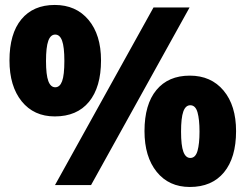

<svg xmlns="http://www.w3.org/2000/svg" viewBox="-20 -744 988 772"><path d="M165 -499Q165 -442.9 174.3 -418Q183.6 -393.1 202.1 -393.1Q220.7 -393.1 229.7 -417.5Q238.8 -441.9 238.8 -499Q238.8 -555.2 229.7 -580.1Q220.7 -605 202.1 -605Q183.1 -605 174.1 -579.6Q165 -554.2 165 -499ZM386.2 -501Q386.2 -393.6 337.9 -334.7Q289.6 -275.9 200.2 -275.9Q116.2 -275.9 67.1 -336.7Q18.1 -397.5 18.1 -501Q18.1 -608.4 65.9 -666.3Q113.8 -724.1 200.2 -724.1Q285.6 -724.1 335.9 -664.1Q386.2 -604 386.2 -501ZM742.2 -713.9 346.2 0H201.2L597.2 -713.9ZM708 -214.8Q708 -158.7 717.3 -133.8Q726.6 -108.9 745.1 -108.9Q766.1 -108.9 774.2 -137.5Q782.2 -166 782.2 -214.8Q782.2 -263.7 774.2 -292.2Q766.1 -320.8 745.1 -320.8Q726.1 -320.8 717 -295.4Q708 -270 708 -214.8ZM929.2 -216.8Q929.2 -109.9 880.6 -51Q832 7.8 743.2 7.8Q659.2 7.8 610.1 -53Q561 -113.8 561 -216.8Q561 -324.2 608.9 -382.1Q656.7 -439.9 743.2 -439.9Q828.6 -439.9 878.9 -379.9Q929.2 -319.8 929.2 -216.8Z"/></svg>

Font: TypoPRO Open Sans
Style: Regular
Weight: 800
Foundry: Ascender Corporation
Version: Version 1.10